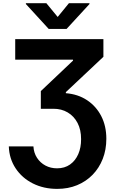

<svg xmlns="http://www.w3.org/2000/svg" viewBox="-20 -974 726 1209"><path d="M35.5 -52.3H190.4Q192.7 -11.5 213 19.7Q233.4 51 266.2 68.5Q299 85.9 339.3 85.9Q386.9 85.9 420.8 62Q454.7 38 472.8 -3.4Q490.8 -44.7 490.6 -97.5Q490.8 -156.8 468.3 -199.8Q445.8 -242.7 406.3 -266Q366.9 -289.4 315.8 -289.1H237.1V-400.4L439.8 -592.4V-598.2H75.8V-727.5H631.1V-616.2L394.7 -393.9V-387.1Q471.1 -381.1 528.4 -343Q585.7 -305 617.7 -242.6Q649.6 -180.3 649.6 -100.2Q649.6 -31.3 627 26.4Q604.3 84.2 563 126.6Q521.8 168.9 465.2 192.2Q408.6 215.4 340.2 215.4Q255 215.4 187 181.2Q118.9 147 78.6 86.3Q38.2 25.7 35.5 -52.3ZM271.9 -953.9 343.2 -867.2 414.1 -953.9H543.4V-948.6L399.4 -792H286.5L143 -948.6V-953.9Z"/></svg>

Font: Inter
Style: Regular
Weight: 400
Designer: Rasmus Andersson
Foundry: rsms
Version: Version 4.000;git-8c9346024